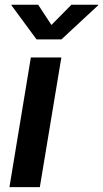

<svg xmlns="http://www.w3.org/2000/svg" viewBox="-20 -773 426 793"><path d="M19 0 107.4 -535.6H233.4L144.5 0ZM137.7 -753.4 192.4 -669.9 274.9 -753.4H385.7L385.3 -751L233.9 -610.4H130.9L27.3 -751L27.8 -753.4Z"/></svg>

Font: Inter 20pt SemiBold
Style: Italic
Weight: 600
Italic angle: -9.3988°
Version: Version 4.001;git-66647c0bb